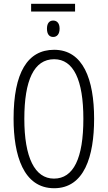

<svg xmlns="http://www.w3.org/2000/svg" viewBox="-20 -988 571 1018"><path d="M378 -968H145V-927H378ZM262 -879C242 -879 229 -865 229 -836C229 -806 242 -792 262 -792C282 -792 296 -807 296 -836C296 -865 282 -879 262 -879ZM479 -358C479 -567 421 -724 267 -724C126 -724 52 -603 52 -359C52 -165 104 10 267 10C427 10 479 -159 479 -358ZM109 -358C109 -562 160 -674 267 -674C370 -674 422 -564 422 -358C422 -149 370 -41 266 -41C164 -41 109 -154 109 -358Z"/></svg>

Font: Noto Sans UI Condensed Light
Style: Regular
Weight: 300
Width: 3
Designer: Monotype Design Team
Foundry: Monotype Imaging Inc.
Version: Version 1.901